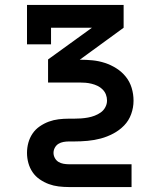

<svg xmlns="http://www.w3.org/2000/svg" viewBox="-20 -550 640 775"><path d="M258 205Q237 205 216.5 202.5Q196 200 177 193Q158 186 140.5 174Q123 162 111.5 145Q100 128 94.5 108Q89 88 89 67Q89 46 94.5 26Q100 6 111.5 -11Q123 -28 140.5 -40Q158 -52 177 -59Q196 -66 216.5 -68.5Q237 -71 258 -71H279Q293 -71 307 -72Q321 -73 335 -75.5Q349 -78 362 -83Q375 -88 386.5 -96Q398 -104 405 -117Q412 -130 412 -144Q412 -144 412 -144Q412 -144 412 -144Q412 -157 407.5 -168.5Q403 -180 394 -189Q385 -198 373.5 -203.5Q362 -209 349.5 -212Q337 -215 325 -216Q313 -217 300 -217H174V-310L351 -438H186V-371H89V-530H479V-438L302 -309Q328 -309 353.5 -306.5Q379 -304 403.5 -296Q428 -288 450 -274Q472 -260 488 -240Q504 -220 511.5 -195Q519 -170 519 -144H465H519Q519 -144 519 -144Q519 -144 519 -144Q519 -144 519 -143.5Q519 -143 519 -143Q519 -116 509.5 -89.5Q500 -63 481 -43.5Q462 -24 437.5 -11Q413 2 387 9Q361 16 333.5 18.5Q306 21 279 21H258Q247 21 236 23Q225 25 216 30.5Q207 36 201.5 46Q196 56 196 67Q196 78 201.5 88Q207 98 216 103.5Q225 109 236 111Q247 113 258 113H511V205Z"/></svg>

Font: Iosevka Curly Slab SmBdEx
Style: Regular
Weight: 600
Width: 7
Monospace: yes
Designer: Belleve Invis
Foundry: Belleve Invis
Version: Version 11.1.0; ttfautohint (v1.8.3)